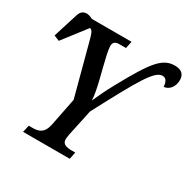

<svg xmlns="http://www.w3.org/2000/svg" viewBox="-186 -881 1030 1037"><g transform="rotate(30 328.5 -363.0)"><path d="M88 0H379L388 -44H368C332 -44 307 -50 307 -81C307 -88 309 -100 311 -112L346 -276C491 -551 541 -639 590 -639C614 -639 622 -617 624 -590C653 -592 682 -619 682 -665C682 -701 661 -720 620 -720C543 -720 499 -663 392 -468C362 -414 338 -362 325 -332C324 -367 314 -410 305 -448L287 -520C277 -561 264 -610 264 -639C264 -659 276 -670 301 -670H343L352 -714H104C73 -732 38 -732 24 -692L-25 -536L9 -522L121 -667C137 -661 142 -646 150 -617L238 -286L203 -110C190 -51 157 -44 120 -44H98Z"/></g></svg>

Font: Noto Serif Condensed Medium
Style: Italic
Weight: 500
Width: 3
Italic angle: -12°
Designer: Monotype Design Team
Foundry: Monotype Imaging Inc.
Version: Version 2.013